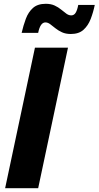

<svg xmlns="http://www.w3.org/2000/svg" viewBox="-20 -991 519 1011"><path d="M353 -812Q326 -812 306.5 -821Q287 -830 272 -842Q257 -854 244.5 -863.5Q232 -873 219 -873Q192 -873 181 -818H94Q103 -857 116 -892Q129 -927 153.5 -949Q178 -971 221 -971Q248 -971 267.5 -962Q287 -953 302 -940.5Q317 -928 329.5 -919Q342 -910 355 -910Q370 -910 378.5 -924Q387 -938 392 -965H479Q471 -926 457.5 -891Q444 -856 419.5 -834Q395 -812 353 -812ZM7 0 164 -740H338L181 0Z"/></svg>

Font: Be Vietnam Pro ExtraBold
Style: Italic
Weight: 800
Italic angle: -12°
Designer: Lam Bao, Tony Le, Vietanh Nguyen
Foundry: Yellow Type Foundry
Version: Version 1.002; ttfautohint (v1.8.3)